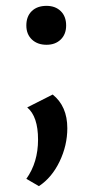

<svg xmlns="http://www.w3.org/2000/svg" viewBox="-20 -443 323 656"><path d="M139 -290Q108 -290 89 -308Q70 -326 70 -356Q70 -387 88.5 -405Q107 -423 139 -423Q169 -423 187.5 -405Q206 -387 206 -356Q206 -326 187.5 -308Q169 -290 139 -290ZM113 193 70 168Q110 112 110 34Q110 -45 73 -76L160 -120Q210 -80 210 -5Q210 54 183.5 109Q157 164 113 193Z"/></svg>

Font: EauTestText Semibold
Style: Regular
Weight: 600
Designer: Christian Thalmann (Catharsis Fonts)
Version: Version 0.001;PS 000.001;hotconv 1.0.88;makeotf.lib2.5.64775